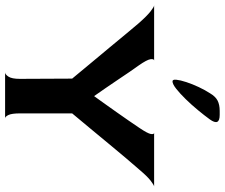

<svg xmlns="http://www.w3.org/2000/svg" viewBox="-86 -818 904 773"><g transform="rotate(90 366.5 -432.0)"><path d="M272 0Q280 0 289 -13.5Q298 -27 298 -60L297 -270Q269 -304 236 -343.5Q203 -383 171 -421.5Q139 -460 113.5 -491Q88 -522 74 -538Q45 -571 26.5 -585.5Q8 -600 2 -600H224Q217 -599 219 -585Q221 -571 244 -538Q255 -523 270 -501Q285 -479 302 -453.5Q319 -428 336 -403.5Q353 -379 367 -359H368Q383 -380 399.5 -403Q416 -426 432.5 -449.5Q449 -473 465 -496Q481 -519 495 -540Q518 -574 520 -587Q522 -600 515 -600H731Q725 -599 708 -586Q691 -573 664 -541Q645 -519 617.5 -487Q590 -455 559.5 -417.5Q529 -380 497 -342Q465 -304 437 -270V-60Q437 -27 443.5 -13.5Q450 0 457 0ZM308 -674Q300 -674 301.5 -689.5Q303 -705 311 -729.5Q319 -754 331 -779.5Q343 -805 356 -825Q369 -847 385.5 -855.5Q402 -864 427 -864H443Q490 -864 461 -824Q445 -802 423.5 -776Q402 -750 379.5 -727Q357 -704 338 -689Q319 -674 308 -674Z"/></g></svg>

Font: Red Rose SemiBold
Style: Regular
Weight: 600
Designer: Jaikishan Patel
Version: Version 2.000